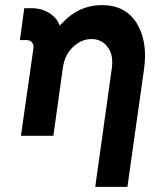

<svg xmlns="http://www.w3.org/2000/svg" viewBox="-20 -532 599 752"><path d="M479 200 544 -260Q552 -316 544.5 -361Q537 -406 515 -442Q471 -512 379 -512Q289 -512 224 -442Q222 -440 219 -437.5Q216 -435 214 -431Q212 -437 209 -443Q206 -449 202 -455Q165 -500 103 -500H75L58 -375H85Q97 -375 105 -366Q113 -357 111 -343L62 0H106H172H189L226 -265Q233 -317 265 -347Q298 -379 338 -379Q379 -379 402 -347Q425 -317 418 -265L353 200Z"/></svg>

Font: Unageo
Style: Bold-Italic
Weight: 700
Designer: Richard Sepsi
Foundry: Richard Sepsi
Version: Version 2.000